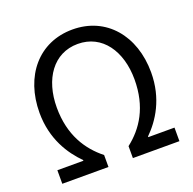

<svg xmlns="http://www.w3.org/2000/svg" viewBox="-130 -879 1019 1012"><g transform="rotate(-20 379.0 -373.0)"><path d="M51 0H310V-67C227 -133 161 -232 161 -387C161 -546 242 -665 379 -665C516 -665 597 -546 597 -387C597 -232 532 -133 447 -67V0H708V-76H561V-80C625 -143 692 -244 692 -392C692 -598 568 -746 379 -746C189 -746 66 -598 66 -392C66 -244 134 -143 197 -80V-76H51Z"/></g></svg>

Font: Noto Sans KR
Style: Regular
Weight: 400
Designer: Ryoko NISHIZUKA 西塚涼子 (kana, bopomofo & ideographs); Paul D. Hunt (Latin, Greek & Cyrillic); Sandoll Communications 산돌커뮤니
Foundry: Adobe
Version: Version 2.004;hotconv 1.0.118;makeotfexe 2.5.65603